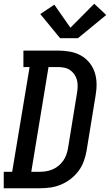

<svg xmlns="http://www.w3.org/2000/svg" viewBox="-42 -1005 587 1025"><path d="M-22 0V-88H23L116 -647H83V-735H267Q299 -735 330.5 -729.5Q362 -724 388.5 -709.5Q415 -695 434.5 -671.5Q454 -648 463.5 -619Q473 -590 473.5 -558Q474 -526 468 -493L420 -199Q415 -171 405 -143.5Q395 -116 377 -92Q359 -68 335 -49.5Q311 -31 283.5 -19.5Q256 -8 227.5 -4Q199 0 172 0ZM172 -88Q189 -88 206 -91Q223 -94 239.5 -101Q256 -108 270.5 -120Q285 -132 295.5 -147Q306 -162 312 -179Q318 -196 321 -213L369 -508Q372 -525 372.5 -543Q373 -561 369 -577Q365 -593 355.5 -607Q346 -621 332.5 -630.5Q319 -640 302 -643.5Q285 -647 267 -647H217L125 -88ZM279 -801 173 -930 248 -980 334 -857 461 -985 525 -925 374 -801Z"/></svg>

Font: Iosevka Slab Semibold
Style: Italic
Weight: 600
Italic angle: -9°
Monospace: yes
Designer: Belleve Invis
Foundry: Belleve Invis
Version: Version 11.1.1; ttfautohint (v1.8.3)